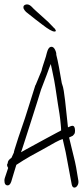

<svg xmlns="http://www.w3.org/2000/svg" viewBox="-31 -826 377 870"><path d="M306 24Q297 24 294 10L274 -97Q272 -110 266.5 -137Q261 -164 253 -196Q240 -192 220.5 -181.5Q201 -171 161 -148Q126 -129 107 -118.5Q88 -108 75 -99.5Q62 -91 43 -79Q38 -64 32 -43Q26 -22 20 -3Q14 14 4 14Q-11 14 -11 -8Q-11 -11 -10.5 -14Q-10 -17 -9 -20L6 -65Q1 -73 1 -78Q1 -83 4 -86V-87Q4 -100 21 -111Q27 -124 32 -135Q31 -135 35 -148.5Q39 -162 52 -202L82 -290Q90 -313 101 -350Q112 -387 129 -439L131 -442L157 -505Q159 -515 164.5 -531.5Q170 -548 177 -570Q178 -575 179.5 -580Q181 -585 182 -589Q187 -607 195 -612Q199 -614 202 -614Q212 -614 218.5 -600.5Q225 -587 224 -578Q230 -555 236 -522.5Q242 -490 249 -449L250 -446Q255 -433 258 -414Q261 -395 264 -370L277 -249L291 -255Q293 -256 297 -256Q309 -256 309 -233Q309 -223 305 -218Q301 -213 299 -211L282 -203Q283 -199 285.5 -189Q288 -179 292 -162L304 -113Q309 -94 314 -67.5Q319 -41 324 -8Q326 5 320 14.5Q314 24 306 24ZM64 -136Q65 -137 82.5 -146.5Q100 -156 125.5 -170Q151 -184 177 -198Q203 -212 222.5 -222.5Q242 -233 246 -235Q246 -240 245.5 -247Q245 -254 244 -264Q242 -287 238.5 -310.5Q235 -334 231 -357L220 -430Q217 -453 205 -509L199 -536Q196 -529 191.5 -517Q187 -505 181 -488L155 -420Q148 -398 137 -362Q126 -326 109 -274Q89 -212 80 -183.5Q71 -155 68 -146.5Q65 -138 64 -136ZM216 -683Q201 -683 160 -715Q147 -725 128.5 -739Q110 -753 87 -772Q79 -780 76 -787Q76 -789 75.5 -790.5Q75 -792 75 -793Q75 -802 85 -805Q87 -806 92 -806Q103 -806 115 -793Q119 -788 137.5 -771.5Q156 -755 188 -726L213 -700Q215 -699 217 -696.5Q219 -694 221 -690Q221 -689 221.5 -688.5Q222 -688 222 -687Q222 -683 216 -683Z"/></svg>

Font: Square Peg
Style: Regular
Weight: 400
Designer: Robert E. Leuschke
Foundry: Robert E. Leuschke
Version: Version 1.010; ttfautohint (v1.8.4.7-5d5b)